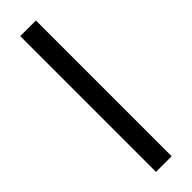

<svg xmlns="http://www.w3.org/2000/svg" viewBox="-254 -729 729 729"><g transform="rotate(-45 111.0 -364.5)"><path d="M152 -729V0H68V-729Z"/></g></svg>

Font: Ekushey Lalsalu
Style: Regular
Weight: 400
Designer: Al Mamun Sumon
Foundry: Al Mamun Sumon
Version: Version 1.0